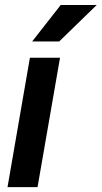

<svg xmlns="http://www.w3.org/2000/svg" viewBox="-20 -764 415 784"><path d="M225.1 -528.3 133.3 0H10.7L102.1 -528.3ZM111.3 -594.7 228 -743.7H375L221.7 -594.7Z"/></svg>

Font: Roboto Condensed SemiBold
Style: Italic
Weight: 600
Italic angle: -12°
Designer: Christian Robertson
Foundry: Google
Version: Version 3.008; 2023